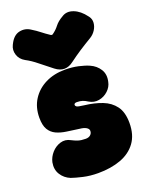

<svg xmlns="http://www.w3.org/2000/svg" viewBox="-152 -870 749 972"><g transform="rotate(-20 222.5 -384.0)"><path d="M205 25Q162 25 125 16.5Q88 8 65 0Q33 -13 15.5 -41Q-2 -69 5 -106Q11 -133 30.5 -155Q50 -177 77.5 -185.5Q105 -194 132 -179Q147 -171 163.5 -165.5Q180 -160 205 -160Q221 -160 230.5 -168.5Q240 -177 240 -190Q240 -201 227.5 -208.5Q215 -216 194 -218Q158 -223 126 -227.5Q94 -232 70.5 -243Q47 -254 33.5 -276.5Q20 -299 20 -340Q20 -396 46.5 -437.5Q73 -479 119 -502Q165 -525 225 -525Q263 -525 296.5 -517.5Q330 -510 352 -500Q384 -486 401.5 -458Q419 -430 410 -392Q405 -366 384 -346.5Q363 -327 335 -322Q307 -317 281 -333Q269 -341 256 -345.5Q243 -350 225 -350Q218 -350 214 -347.5Q210 -345 210 -340Q210 -335 216 -330.5Q222 -326 256 -322Q308 -316 349.5 -300Q391 -284 415.5 -251Q440 -218 440 -160Q440 -96 410 -55Q380 -14 327 5.5Q274 25 205 25ZM433 -733Q444 -718 442.5 -698.5Q441 -679 429.5 -661Q418 -643 400 -632Q360 -608 332.5 -590Q305 -572 274 -549Q225 -511 176 -549Q142 -575 111.5 -600Q81 -625 52 -640Q25 -655 16.5 -682Q8 -709 20 -733L22 -737Q42 -778 74.5 -785Q107 -792 135 -773Q158 -759 175.5 -745Q193 -731 217 -715Q220 -714 222.5 -713Q225 -712 229 -715Q249 -729 263.5 -748Q278 -767 306 -783Q333 -801 367.5 -788Q402 -775 430 -737Z"/></g></svg>

Font: Winky Sans Black
Style: Regular
Weight: 900
Designer: Simon Atzbach
Foundry: typofactur
Version: Version 1.205